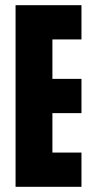

<svg xmlns="http://www.w3.org/2000/svg" viewBox="-20 -720 363 740"><path d="M294 -568H182V-416H294V-284H182V-132H294V0H40V-700H294Z"/></svg>

Font: Bayformers-TFTCGName
Style: Regular
Weight: 400
Designer: billmoo
Foundry: Bayformers
Version: Version 1.021;Fontself Maker 3.5.4